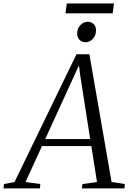

<svg xmlns="http://www.w3.org/2000/svg" viewBox="-80 -1052 732 1072"><path d="M-60.5 0 -57.5 -24.5 1 -35.5 347 -749H419L543 -36L617 -24.5L615 0H377L380.5 -24.5L461.5 -35.5L430 -236.5H154.5L62.5 -36L145 -24.5L143 0ZM172.5 -275.5H423.5L367 -637L361 -687L339 -639.5ZM397 -816Q383.5 -816 373 -822.5Q362.5 -829 356.5 -840.5Q350.5 -852 351 -867Q351.5 -894.5 369.5 -912.5Q387.5 -930.5 409 -930.5Q430 -930.5 443.2 -917.2Q456.5 -904 456 -882Q456 -853.5 438 -834.8Q420 -816 397 -816ZM293 -1032.5H556.5L549 -977.5H285.5Z"/></svg>

Font: Merriweather 96pt Light
Style: Italic
Weight: 300
Italic angle: -7.8°
Version: Version 2.101